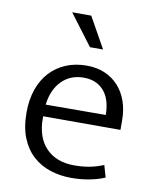

<svg xmlns="http://www.w3.org/2000/svg" viewBox="-80 -752 664 822"><g transform="rotate(10 252.0 -340.5)"><path d="M458 -230H122V-221Q122 -138 166.5 -92Q211 -46 289 -46Q324 -46 354 -51.5Q384 -57 416 -70L431 -18Q404 -6 366 1.5Q328 9 286 9Q237 9 194 -5Q151 -19 118.5 -48.5Q86 -78 67.5 -124Q49 -170 49 -234Q49 -289 64.5 -334Q80 -379 109 -410.5Q138 -442 178.5 -459Q219 -476 269 -476Q312 -476 346.5 -461.5Q381 -447 406 -420Q431 -393 444.5 -355Q458 -317 458 -271ZM385 -282Q385 -310 378.5 -335.5Q372 -361 357.5 -380.5Q343 -400 320 -411.5Q297 -423 265 -423Q207 -423 169.5 -385Q132 -347 124 -281ZM250 -690 325 -556H268L167 -690Z"/></g></svg>

Font: Mukta Malar Light
Style: Regular
Weight: 300
Designer: Aadarsh Rajan, Girish Dalvi, Yashodeep Gholap
Foundry: Ek Type
Version: Version 2.538;PS 1.000;hotconv 16.6.51;makeotf.lib2.5.65220;